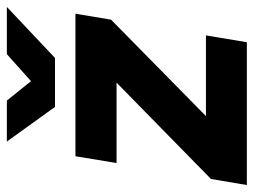

<svg xmlns="http://www.w3.org/2000/svg" viewBox="-124 -630 740 560"><g transform="rotate(-90 246.0 -350.0)"><path d="M4 -104.7 395.2 -488.1 468.6 -396.1 82.1 -15.7ZM4 -104.7 92.5 -119.3H422.7L402.8 0H-13.7ZM70.3 -500H486L468.6 -396.1L376.5 -380H50.5ZM215.2 -563.4 368.1 -700H505.8L356.9 -559.6H215.2ZM113.1 -700H232.7L342.6 -563.2L342 -559.6H214.2Z"/></g></svg>

Font: Oak Sans Light Italic
Style: Regular
Weight: 400
Italic angle: -9.5°
Foundry: Erik Kennedy, Walven
Version: Version 1.000;Glyphs 3.1.2 (3151)